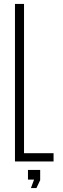

<svg xmlns="http://www.w3.org/2000/svg" viewBox="-20 -820 320 975"><path d="M56 0V-800H102V-42H252V0ZM122 92V43H184V95L165 135H137L153 92Z"/></svg>

Font: Big Shoulders Display Light
Style: Regular
Weight: 300
Designer: Patric King
Foundry: XO Type Co
Version: Version 1.000; ttfautohint (v1.8.2)